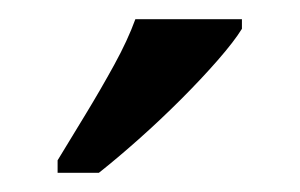

<svg xmlns="http://www.w3.org/2000/svg" viewBox="-20 -786 312 200"><path d="M40 -619Q54 -642 69.5 -667.5Q85 -693 99 -718.5Q113 -744 121 -766H232V-756Q224 -743 207 -723.5Q190 -704 168.5 -682.5Q147 -661 124.5 -641Q102 -621 83 -606H40Z"/></svg>

Font: Noto Serif Khmer Condensed Medium
Style: Regular
Weight: 500
Width: 3
Designer: Danh Hong and the Monotype Design Team
Foundry: Monotype Imaging Inc.
Version: Version 2.004